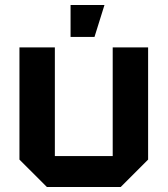

<svg xmlns="http://www.w3.org/2000/svg" viewBox="-20 -750 672 770"><path d="M574 -560V-110L464 0H168L58 -110V-560H200V-124H432V-560ZM263 -602V-730H399L359 -602Z"/></svg>

Font: Tektur SemiBold
Style: Regular
Weight: 600
Designer: Adam Jagosz
Foundry: Adam Jagosz
Version: Version 1.005;gftools[0.9.30]